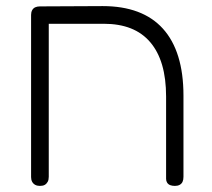

<svg xmlns="http://www.w3.org/2000/svg" viewBox="-20 -600 697 630"><path d="M111 10Q102 10 95.5 6.5Q89 3 85.5 -3.5Q82 -10 82 -19V-551Q82 -560 85.5 -566.5Q89 -573 95.5 -576Q102 -579 111 -579L317 -580Q382 -580 431.5 -561.5Q481 -543 514.5 -506Q548 -469 565 -414Q582 -359 582 -286V-20Q582 -10 579 -3.5Q576 3 569.5 6.5Q563 10 554 10Q545 10 538.5 7.5Q532 5 528.5 -0.5Q525 -6 525 -13V-283Q525 -342 512 -386.5Q499 -431 473 -461.5Q447 -492 409 -507Q371 -522 320 -522H140V-20Q140 -10 136.5 -3.5Q133 3 127 6.5Q121 10 111 10Z"/></svg>

Font: Fredoka Light Light
Style: Regular
Weight: 300
Version: Version 2.001